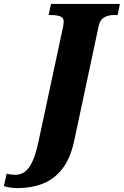

<svg xmlns="http://www.w3.org/2000/svg" viewBox="-143 -734 634 983"><path d="M-50 229Q-72 229 -89.5 226.5Q-107 224 -123 219L-109 155Q-98 158 -86 159.5Q-74 161 -65 161Q-38 161 -16.5 146Q5 131 22.5 94Q40 57 54 -9L180 -597Q183 -615 183 -625Q183 -642 167 -649.5Q151 -657 116 -657H106L118 -714H471L459 -657H439Q410 -657 389 -644Q368 -631 362 -600L236 -9Q216 81 174 133Q132 185 74.5 207Q17 229 -50 229Z"/></svg>

Font: Noto Serif ExtraBold
Style: Italic
Weight: 800
Italic angle: -12°
Designer: Monotype Design Team
Foundry: Monotype Imaging Inc.
Version: Version 2.013